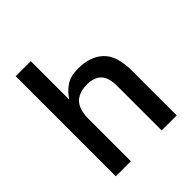

<svg xmlns="http://www.w3.org/2000/svg" viewBox="-197 -846 974 974"><g transform="rotate(-45 290.0 -359.0)"><path d="M181 0H73V-718H181V-442Q205 -479 238 -500.5Q271 -522 325 -522Q411 -522 460.5 -475Q510 -428 510 -319V0H402V-319Q402 -379 376 -406Q350 -433 299 -433Q261 -433 234.5 -419.5Q208 -406 194.5 -377.5Q181 -349 181 -304Z"/></g></svg>

Font: 42dot Sans Light SemiBold
Style: Regular
Weight: 600
Version: Version 1.000